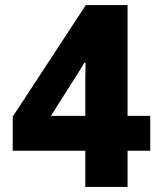

<svg xmlns="http://www.w3.org/2000/svg" viewBox="-20 -734 640 754"><path d="M315 0V-142H30V-276L317 -714H481V-279H570V-142H481V0ZM180 -279H315V-376Q315 -392 315 -423Q315 -454 316 -488H311Q299 -466 286 -446Q273 -426 263 -410Z"/></svg>

Font: Noto Sans Mono Black
Style: Regular
Weight: 900
Designer: Monotype Design Team
Foundry: Monotype Imaging Inc.
Version: Version 2.014